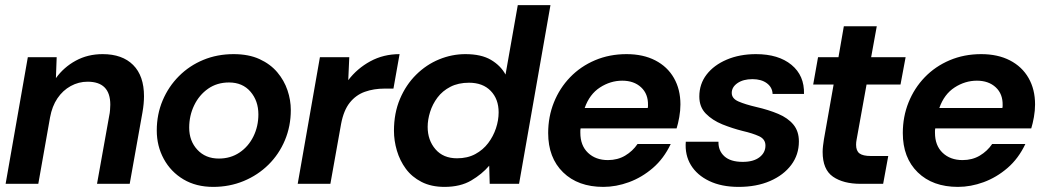

<svg xmlns="http://www.w3.org/2000/svg" viewBox="-20 -720 4088 752"><path d="M2 0 89 -496H202L199 -414Q230 -457 277 -482.5Q324 -508 382 -508Q459 -508 501.5 -465.5Q544 -423 544 -343Q544 -329 542.5 -313Q541 -297 538 -280L488 0H360L408 -268Q410 -276 411 -289.5Q412 -303 412 -310Q412 -400 323 -400Q288 -400 257 -383Q226 -366 205 -335Q184 -304 176 -260L130 0Z M815 12Q748 12 698.5 -17.5Q649 -47 621.5 -97.5Q594 -148 594 -209Q594 -272 617 -326.5Q640 -381 681 -422Q722 -463 776.5 -485.5Q831 -508 895 -508Q954 -508 996.5 -488.5Q1039 -469 1066 -437Q1093 -405 1106 -366.5Q1119 -328 1119 -289Q1119 -226 1096 -171Q1073 -116 1031.5 -75Q990 -34 934.5 -11Q879 12 815 12ZM837 -99Q883 -99 918 -122.5Q953 -146 972.5 -185.5Q992 -225 992 -272Q992 -325 961 -361Q930 -397 877 -397Q830 -397 795 -372.5Q760 -348 740.5 -307.5Q721 -267 721 -220Q721 -168 753 -133.5Q785 -99 837 -99Z M1146 0 1233 -496H1348L1344 -406Q1379 -452 1430.5 -480Q1482 -508 1545 -508L1521 -373H1486Q1444 -373 1409 -360.5Q1374 -348 1350 -318Q1326 -288 1316 -235L1274 0Z M1721 12Q1669 12 1631 -7.5Q1593 -27 1569.5 -59Q1546 -91 1534.5 -130Q1523 -169 1523 -208Q1523 -277 1546.5 -332.5Q1570 -388 1610 -427.5Q1650 -467 1700 -487.5Q1750 -508 1803 -508Q1865 -508 1903 -485.5Q1941 -463 1960 -428L2008 -700H2136L2013 0H1898L1896 -71Q1868 -38 1825.5 -13Q1783 12 1721 12ZM1770 -100Q1811 -100 1841.5 -116.5Q1872 -133 1892 -159.5Q1912 -186 1922.5 -217.5Q1933 -249 1933 -280Q1933 -332 1902 -364Q1871 -396 1817 -396Q1775 -396 1744 -380Q1713 -364 1693.5 -338Q1674 -312 1664.5 -281.5Q1655 -251 1655 -223Q1655 -171 1685.5 -135.5Q1716 -100 1770 -100Z M2343 12Q2244 12 2185.5 -45Q2127 -102 2127 -199Q2127 -263 2149.5 -319Q2172 -375 2213 -417.5Q2254 -460 2310.5 -484Q2367 -508 2434 -508Q2499 -508 2546.5 -483.5Q2594 -459 2619.5 -414.5Q2645 -370 2645 -311Q2645 -287 2640.5 -261.5Q2636 -236 2630 -217H2254Q2253 -213 2253 -209Q2253 -205 2253 -200Q2253 -150 2283 -121.5Q2313 -93 2361 -93Q2399 -93 2428.5 -110.5Q2458 -128 2477 -156H2607Q2580 -99 2537 -62Q2494 -25 2443.5 -6.5Q2393 12 2343 12ZM2270 -297H2517Q2518 -301 2518 -304Q2518 -307 2518 -308Q2519 -352 2491 -378Q2463 -404 2417 -404Q2371 -404 2330 -377.5Q2289 -351 2270 -297Z M2873 12Q2806 12 2758 -11Q2710 -34 2686 -73.5Q2662 -113 2666 -165H2794Q2793 -130 2817 -108Q2841 -86 2889 -86Q2931 -86 2954.5 -104Q2978 -122 2978 -150Q2978 -175 2953 -186.5Q2928 -198 2889 -207Q2869 -212 2849 -218.5Q2829 -225 2809 -233Q2770 -249 2744.5 -275Q2719 -301 2719 -342Q2719 -391 2747.5 -428Q2776 -465 2826.5 -486.5Q2877 -508 2941 -508Q3029 -508 3080 -466Q3131 -424 3129 -352H3006Q3005 -378 2983.5 -394Q2962 -410 2927 -410Q2891 -410 2868.5 -394.5Q2846 -379 2846 -356Q2846 -334 2872.5 -322.5Q2899 -311 2942 -301Q2990 -290 3028 -274Q3066 -258 3087.5 -232Q3109 -206 3109 -166Q3109 -114 3079 -74Q3049 -34 2996 -11Q2943 12 2873 12Z M3351 0Q3283 0 3242.5 -28Q3202 -56 3202 -125Q3202 -136 3203.5 -148.5Q3205 -161 3207 -174L3245 -389H3165L3184 -496H3264L3285 -617H3414L3392 -496H3527L3507 -389H3374L3335 -173Q3334 -168 3333.5 -163Q3333 -158 3333 -153Q3333 -129 3346.5 -119Q3360 -109 3391 -109H3459L3439 0Z M3732 12Q3633 12 3574.5 -45Q3516 -102 3516 -199Q3516 -263 3538.5 -319Q3561 -375 3602 -417.5Q3643 -460 3699.5 -484Q3756 -508 3823 -508Q3888 -508 3935.5 -483.5Q3983 -459 4008.5 -414.5Q4034 -370 4034 -311Q4034 -287 4029.5 -261.5Q4025 -236 4019 -217H3643Q3642 -213 3642 -209Q3642 -205 3642 -200Q3642 -150 3672 -121.5Q3702 -93 3750 -93Q3788 -93 3817.5 -110.5Q3847 -128 3866 -156H3996Q3969 -99 3926 -62Q3883 -25 3832.5 -6.5Q3782 12 3732 12ZM3659 -297H3906Q3907 -301 3907 -304Q3907 -307 3907 -308Q3908 -352 3880 -378Q3852 -404 3806 -404Q3760 -404 3719 -377.5Q3678 -351 3659 -297Z"/></svg>

Font: Rethink Sans
Style: Bold Italic
Weight: 700
Italic angle: -10°
Designer: The Rethink Sans project authors (Hans Thiessen). DM Sans designed by Colophon Foundry.
Foundry: Rethink Communications LLC
Version: Version 1.001